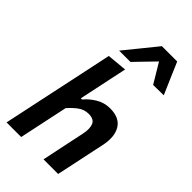

<svg xmlns="http://www.w3.org/2000/svg" viewBox="-299 -1093 1179 1179"><g transform="rotate(45 291.0 -503.0)"><path d="M16.5 0Q28 -54 38.8 -104.5Q49.5 -155 62.5 -216.5L121.5 -493.5Q134.5 -555 147 -614Q159.5 -673 172 -732.5L301.5 -744.5Q289 -685 276 -623.5Q263 -562 248.5 -493.5L234.5 -427H245Q270.5 -459 312.5 -485Q354.5 -511 406 -511Q487 -511 519 -458.8Q551 -406.5 532 -318Q527.5 -297 522 -271.5Q516.5 -246 510.5 -217Q497.5 -155 486.8 -104.5Q476 -54 464.5 0H337.5Q349 -54.5 359.2 -104.2Q369.5 -154 381.5 -210.5L397 -283.5Q407.5 -335 394.8 -364.5Q382 -394 336.5 -394Q299 -394 269 -372.2Q239 -350.5 211 -318L188 -210Q176 -153.5 165.5 -103.8Q155 -54 143.5 0ZM490.5 -799Q472 -830.5 452.5 -862.2Q433 -894 414 -926.5Q382.5 -894.5 352.2 -863Q322 -831.5 292 -800.5H193.5Q236 -852.5 277.2 -903.2Q318.5 -954 360 -1005.5H493Q515 -954.5 537 -903Q559 -851.5 581.5 -800.5Z"/></g></svg>

Font: Commissioner SemiBold
Style: Italic
Weight: 600
Italic angle: -12°
Designer: Kostas Bartsokas
Foundry: Kostas Bartsokas
Version: Version 1.000; ttfautohint (v1.8.3)